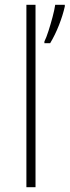

<svg xmlns="http://www.w3.org/2000/svg" viewBox="-20 -780 290 800"><path d="M128 0H90V-760H128ZM250 -753Q242 -717 226 -676Q210 -635 189 -600H165V-607Q173 -623 182 -651Q191 -679 199 -709Q207 -739 210 -760H250Z"/></svg>

Font: Noto Sans Gujarati ExtraLight
Style: Regular
Weight: 200
Designer: Jelle Bosma - Monotype Design Team, Universal Thirst
Foundry: Monotype Imaging Inc.
Version: Version 2.106; ttfautohint (v1.8.4.7-5d5b)